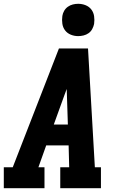

<svg xmlns="http://www.w3.org/2000/svg" viewBox="-21 -990 641 1010"><path d="M-1 0V-110H46L289 -735H442L478 -110H510V0H296V-110H343L340 -225H222L181 -110H213V0ZM262 -335H336L331 -490Q331 -498 330.5 -506Q330 -514 330 -522Q327 -514 324 -506Q321 -498 318 -490ZM390 -800Q370 -800 351.5 -807.5Q333 -815 321.5 -830Q310 -845 307 -865Q304 -885 307 -906Q309 -920 316.5 -933Q324 -946 336 -954.5Q348 -963 362 -966.5Q376 -970 390 -970Q411 -970 429.5 -962.5Q448 -955 459.5 -940Q471 -925 474 -905Q477 -885 474 -864Q471 -850 464 -837Q457 -824 445 -815.5Q433 -807 418.5 -803.5Q404 -800 390 -800Z"/></svg>

Font: Iosevka Slab XBdEx
Style: Italic
Weight: 800
Width: 7
Italic angle: -9°
Monospace: yes
Designer: Belleve Invis
Foundry: Belleve Invis
Version: Version 11.1.1; ttfautohint (v1.8.3)